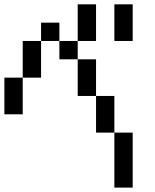

<svg xmlns="http://www.w3.org/2000/svg" viewBox="-20 -853 707 873"><path d="M0 -333.3V-500H83.3V-333.3ZM166.7 -500H83.3V-666.7H166.7ZM166.7 -666.7V-750H250V-666.7ZM333.3 -416.7V-583.3H416.7V-416.7ZM333.3 -583.3H250V-666.7H333.3ZM333.3 -833.3H416.7V-666.7H333.3ZM500 0V-250H583.3V0ZM500 -250H416.7V-416.7H500ZM500 -833.3H583.3V-666.7H500Z"/></svg>

Font: Galmuri11 Condensed
Style: Regular
Weight: 400
Width: 3
Designer: Lee Minseo (quiple)
Version: Version 2.399;hotconv 1.1.1;makeotfexe 2.6.0 DEVELOPMENT